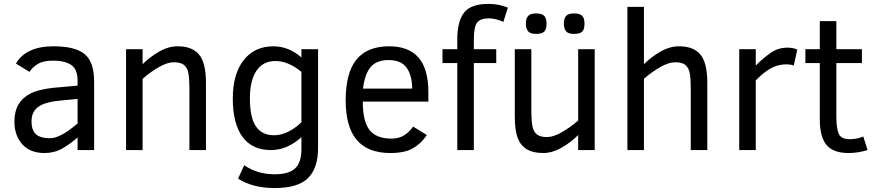

<svg xmlns="http://www.w3.org/2000/svg" viewBox="-20 -762 4443 975"><path d="M374 0V-64Q335 -29.8 295.4 -7.3Q255.9 15.1 206.1 15.1Q132.8 15.1 93 -29.5Q53.2 -74.2 53.2 -144Q53.2 -196.8 74 -231.7Q94.7 -266.6 134 -286.9Q173.3 -307.1 248 -315.9L374 -327.1V-352.1Q374 -411.1 341.1 -432.6Q308.1 -454.1 250 -454.1Q198.2 -454.1 170.2 -436Q142.1 -418 129.9 -397L61 -439Q84.5 -481.4 132.6 -504.2Q180.7 -526.9 252 -526.9Q362.3 -526.9 410.2 -486.8Q458 -446.8 458 -348.1V0ZM374 -259.8 292 -252Q208.5 -244.6 174.3 -219.5Q140.1 -194.3 140.1 -146Q140.1 -100.1 163.1 -80.1Q186 -60.1 231.9 -60.1Q251 -60.1 269.5 -67.1Q288.1 -74.2 306.2 -84.7Q324.2 -95.2 341.1 -108.6Q357.9 -122.1 374 -134.8Z M941.9 0V-301.8Q941.9 -375 934.6 -399.4Q927.2 -423.8 910.6 -434.8Q894 -445.8 862.3 -445.8Q830.1 -445.8 787.1 -421.4Q744.1 -397 704.1 -361.8V0H620.1V-512.2H704.1V-436Q739.7 -471.7 787.1 -499.3Q834.5 -526.9 882.3 -526.9Q956.5 -526.9 991.2 -484.6Q1025.9 -442.4 1025.9 -341.8V0Z M1595.2 -11.2Q1595.2 91.8 1544.2 142.3Q1493.2 192.9 1375 192.9Q1262.2 192.9 1189 145L1220.2 77.1Q1286.1 123 1375 123Q1446.8 123 1478.8 93Q1510.7 63 1510.7 -5.9V-65.9Q1481.9 -38.1 1441.9 -19Q1401.9 0 1355 0Q1260.7 0 1211.4 -67.1Q1162.1 -134.3 1162.1 -261.2Q1162.1 -386.2 1217.3 -456.5Q1272.5 -526.9 1368.2 -526.9Q1445.8 -526.9 1510.7 -470.2V-512.2H1595.2ZM1510.7 -397Q1443.8 -452.1 1378.9 -452.1Q1314.9 -452.1 1282 -402.3Q1249 -352.5 1249 -263.2Q1249 -164.6 1279.8 -119.9Q1310.5 -75.2 1371.1 -75.2Q1441.4 -75.2 1510.7 -141.1Z M1822.3 -246.1Q1822.3 -144.5 1856.9 -101.3Q1891.6 -58.1 1968.3 -58.1Q2002.4 -58.1 2028.3 -72.5Q2054.2 -86.9 2078.1 -119.1L2147.5 -76.2Q2118.2 -32.2 2076.2 -8.5Q2034.2 15.1 1962.4 15.1Q1848.1 15.1 1791.7 -51.3Q1735.4 -117.7 1735.4 -252Q1735.4 -392.6 1790.3 -459.7Q1845.2 -526.9 1956.1 -526.9Q2055.7 -526.9 2105.5 -469.5Q2155.3 -412.1 2155.3 -293V-246.1ZM2073.2 -312Q2072.3 -380.9 2044.2 -418.9Q2016.1 -457 1953.1 -457Q1893.1 -457 1863 -422.6Q1833 -388.2 1823.2 -312Z M2536.1 -650.9Q2522 -658.2 2500.5 -663.6Q2479 -668.9 2461.9 -668.9Q2419.4 -668.9 2402.8 -647.2Q2386.2 -625.5 2386.2 -562V-512.2H2500V-441.9H2386.2V0H2302.2V-441.9H2227.1V-512.2H2302.2V-562Q2302.2 -654.8 2337.2 -698.5Q2372.1 -742.2 2460 -742.2Q2515.1 -742.2 2559.1 -723.1Z M2916 0V-76.2Q2877 -37.1 2830.1 -11Q2783.2 15.1 2738.3 15.1Q2687 15.1 2655 -4.2Q2623 -23.4 2608.6 -62.3Q2594.2 -101.1 2594.2 -169.9V-512.2H2678.2V-210Q2678.2 -136.7 2685.8 -112.3Q2693.4 -87.9 2710 -76.9Q2726.6 -65.9 2758.3 -65.9Q2790 -65.9 2833 -90.6Q2876 -115.2 2916 -149.9V-512.2H3000V0ZM2948.2 -642.1Q2948.2 -612.8 2936.3 -601.3Q2924.3 -589.8 2895 -589.8Q2864.3 -589.8 2853.8 -604Q2843.3 -618.2 2843.3 -642.1Q2843.3 -668 2854.7 -680.9Q2866.2 -693.8 2895 -693.8Q2925.3 -693.8 2936.8 -681.4Q2948.2 -668.9 2948.2 -642.1ZM2755.4 -642.1Q2755.4 -612.8 2743.4 -601.3Q2731.4 -589.8 2702.1 -589.8Q2671.4 -589.8 2660.9 -604Q2650.4 -618.2 2650.4 -642.1Q2650.4 -668 2661.9 -680.9Q2673.3 -693.8 2702.1 -693.8Q2732.4 -693.8 2743.9 -681.4Q2755.4 -668.9 2755.4 -642.1Z M3487.8 0V-301.8Q3487.8 -375 3480.7 -399.2Q3473.6 -423.3 3457 -434.6Q3440.4 -445.8 3408.2 -445.8Q3376 -445.8 3333 -421.4Q3290 -397 3250 -361.8V0H3166V-727.1H3250V-436Q3285.6 -471.7 3333 -499.3Q3380.4 -526.9 3428.2 -526.9Q3502.4 -526.9 3537.1 -484.6Q3571.8 -442.4 3571.8 -341.8V0Z M4010.7 -429.2Q3997.1 -435.1 3971.7 -435.1Q3934.1 -435.1 3899.2 -417.7Q3864.3 -400.4 3817.9 -354V0H3733.9V-512.2H3817.9V-429.2Q3853 -464.8 3891.8 -492.4Q3930.7 -520 3978 -520Q4009.8 -520 4028.8 -509.8Z M4385.7 0Q4336.9 15.1 4289.1 15.1Q4210.9 15.1 4177 -25.9Q4143.1 -66.9 4143.1 -154.8V-441.9H4069.8V-512.2H4143.1V-654.8H4227.1V-512.2H4356.9V-441.9H4227.1V-170.9Q4227.1 -108.9 4239.5 -82Q4252 -55.2 4294.9 -55.2Q4332 -55.2 4363.8 -68.8Z"/></svg>

Font: ClearSansRegular
Style: Regular
Weight: 400
Foundry: Intel Corporation
Version: Version 1.00